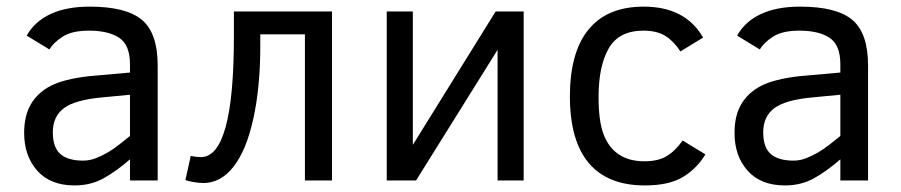

<svg xmlns="http://www.w3.org/2000/svg" viewBox="-20 -547 2730 582"><path d="M374 0V-64Q335 -29.8 295.4 -7.3Q255.9 15.1 206.1 15.1Q132.8 15.1 93 -29.5Q53.2 -74.2 53.2 -144Q53.2 -196.8 74 -231.7Q94.7 -266.6 134 -286.9Q173.3 -307.1 248 -315.9L374 -327.1V-352.1Q374 -411.1 341.1 -432.6Q308.1 -454.1 250 -454.1Q198.2 -454.1 170.2 -436Q142.1 -418 129.9 -397L61 -439Q84.5 -481.4 132.6 -504.2Q180.7 -526.9 252 -526.9Q362.3 -526.9 410.2 -486.8Q458 -446.8 458 -348.1V0ZM374 -259.8 292 -252Q208.5 -244.6 174.3 -219.5Q140.1 -194.3 140.1 -146Q140.1 -100.1 163.1 -80.1Q186 -60.1 231.9 -60.1Q251 -60.1 269.5 -67.1Q288.1 -74.2 306.2 -84.7Q324.2 -95.2 341.1 -108.6Q357.9 -122.1 374 -134.8Z M769 -442.9V-407.2Q769 -282.7 747.8 -186.8Q726.6 -90.8 687.7 -41.5Q648.9 7.8 596.2 7.8Q584 7.8 567.1 4.9Q550.3 2 542 -1L558.1 -74.2Q576.2 -70.8 588.9 -70.8Q689 -70.8 689 -436V-512.2H986.3V0H904.3V-442.9Z M1241.2 0H1152.3V-512.2H1231.4V-107.9L1482.4 -512.2H1567.4V0H1488.3V-396Z M2118.2 -79.1Q2094.2 -38.1 2051.8 -11.5Q2009.3 15.1 1934.6 15.1Q1821.8 15.1 1764.6 -53Q1707.5 -121.1 1707.5 -254.9Q1707.5 -388.7 1764.2 -457.8Q1820.8 -526.9 1931.2 -526.9Q2057.6 -526.9 2111.3 -433.1L2042.5 -391.1Q2023.4 -420.9 1997.8 -437.5Q1972.2 -454.1 1930.2 -454.1Q1856.4 -454.1 1825.4 -400.6Q1794.4 -347.2 1794.4 -252.9Q1794.4 -181.2 1809.1 -141.1Q1823.7 -101.1 1854.7 -79.6Q1885.7 -58.1 1933.6 -58.1Q1974.6 -58.1 2000.5 -73.5Q2026.4 -88.9 2049.3 -121.1Z M2527.3 0V-64Q2488.3 -29.8 2448.7 -7.3Q2409.2 15.1 2359.4 15.1Q2286.1 15.1 2246.3 -29.5Q2206.5 -74.2 2206.5 -144Q2206.5 -196.8 2227.3 -231.7Q2248 -266.6 2287.4 -286.9Q2326.7 -307.1 2401.4 -315.9L2527.3 -327.1V-352.1Q2527.3 -411.1 2494.4 -432.6Q2461.4 -454.1 2403.3 -454.1Q2351.6 -454.1 2323.5 -436Q2295.4 -418 2283.2 -397L2214.4 -439Q2237.8 -481.4 2285.9 -504.2Q2334 -526.9 2405.3 -526.9Q2515.6 -526.9 2563.5 -486.8Q2611.3 -446.8 2611.3 -348.1V0ZM2527.3 -259.8 2445.3 -252Q2361.8 -244.6 2327.6 -219.5Q2293.5 -194.3 2293.5 -146Q2293.5 -100.1 2316.4 -80.1Q2339.4 -60.1 2385.3 -60.1Q2404.3 -60.1 2422.9 -67.1Q2441.4 -74.2 2459.5 -84.7Q2477.5 -95.2 2494.4 -108.6Q2511.2 -122.1 2527.3 -134.8Z"/></svg>

Font: ClearSansRegular
Style: Regular
Weight: 400
Foundry: Intel Corporation
Version: Version 1.00